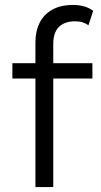

<svg xmlns="http://www.w3.org/2000/svg" viewBox="-20 -755 406 775"><path d="M275 -735Q301 -735 322 -728.5Q343 -722 356 -711L337 -653Q326 -661 313 -665Q300 -669 283 -669Q241 -669 218 -646.5Q195 -624 195 -577V-500V-476V0H123V-584Q123 -629 140 -663Q157 -697 191 -716Q225 -735 275 -735ZM353 -500V-438H30V-500Z"/></svg>

Font: Kantumruy Pro
Style: Regular
Weight: 400
Designer: Sovichet Tep
Foundry: Sovichet Tep
Version: Version 1.002